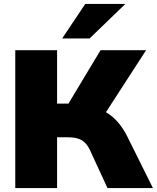

<svg xmlns="http://www.w3.org/2000/svg" viewBox="-20 -962 802 982"><path d="M297.9 -765.1 416 -941.9H621.1L438 -765.1ZM58.1 0V-705.1H272V-432.1H330.1L494.1 -705.1H727.1L522 -388.2Q588.9 -349.1 631.8 -262.2L762.2 0H529.8L439.9 -194.8Q423.3 -230 397.9 -244.9Q372.6 -259.8 329.1 -259.8H272V0Z"/></svg>

Font: Mulish ExtraBlack
Style: Regular
Weight: 1000
Designer: Vernon Adams
Foundry: Vernon Adams
Version: Version 3.603; ttfautohint (v1.8.3)